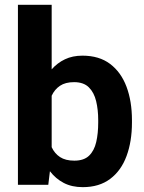

<svg xmlns="http://www.w3.org/2000/svg" viewBox="-20 -770 602 800"><path d="M529.8 -269.5V-259.3Q529.8 -180.7 507.3 -119.9Q484.9 -59.1 439.2 -24.7Q393.6 9.8 324.7 9.8Q279.3 9.8 245.6 -7.8Q211.9 -25.4 188 -56.6L181.2 0H54.7V-750H195.3V-481Q218.8 -507.8 250.5 -522.9Q282.2 -538.1 323.7 -538.1Q393.1 -538.1 438.7 -503.7Q484.4 -469.2 507.1 -408.7Q529.8 -348.1 529.8 -269.5ZM389.2 -259.3V-269.5Q389.2 -312.5 380.6 -348.4Q372.1 -384.3 350.3 -406Q328.6 -427.7 288.6 -427.7Q252.4 -427.7 230 -412.6Q207.5 -397.5 195.3 -371.1V-156.7Q207.5 -130.4 230.2 -115.5Q252.9 -100.6 289.6 -100.6Q329.6 -100.6 351.1 -121.3Q372.6 -142.1 380.9 -178Q389.2 -213.9 389.2 -259.3Z"/></svg>

Font: Vazirmatn RD UI FD
Style: Bold
Weight: 700
Designer: Saber Rastikerdar
Foundry: Saber Rastikerdar
Version: Version 33.003